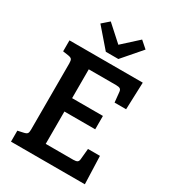

<svg xmlns="http://www.w3.org/2000/svg" viewBox="-223 -1065 1059 1182"><g transform="rotate(30 306.0 -474.0)"><path d="M572 0H47V-78L88 -87Q106 -91 111.5 -98.5Q117 -106 117 -125V-596Q117 -617 111.5 -625Q106 -633 88 -636L47 -642V-720H568L561 -527H479L472 -596Q471 -613 462.5 -619Q454 -625 434 -625H239V-420H458V-325H239V-95H435Q455 -95 463.5 -101Q472 -107 473 -124L480 -198H565ZM481 -905 365 -771H276L160 -905L209 -948L321 -847L432 -948Z"/></g></svg>

Font: Enriqueta SemiBold
Style: Regular
Weight: 600
Designer: Viviana Monsalve, Gustavo Ibarra
Foundry: 72Puntos
Version: Version 2.000